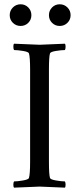

<svg xmlns="http://www.w3.org/2000/svg" viewBox="-20 -864 367 887"><path d="M44.9 2.9Q41.5 -1 41.7 -11.5Q42 -22 44.9 -25.9Q60.5 -25.9 86.2 -30.3Q111.8 -34.7 113.8 -42Q119.1 -59.6 119.1 -116.2V-543Q119.1 -599.6 113.8 -617.2Q111.8 -624.5 86.2 -628.7Q60.5 -632.8 44.9 -632.8Q42 -636.7 41.7 -647.5Q41.5 -658.2 44.9 -662.1Q147.5 -657.2 163.1 -657.2Q177.2 -657.2 279.8 -662.1Q283.2 -658.2 283 -647.5Q282.7 -636.7 279.8 -632.8Q264.2 -632.8 238.5 -628.7Q212.9 -624.5 210.9 -617.2Q206.1 -601.1 206.1 -543V-116.2Q206.1 -58.1 210.9 -42Q212.9 -34.7 238.5 -30.3Q264.2 -25.9 279.8 -25.9Q282.7 -22 283 -11.5Q283.2 -1 279.8 2.9Q177.2 -2 163.1 -2Q147.5 -2 44.9 2.9ZM220.5 -758.5Q206.1 -772.9 206.1 -793.9Q206.1 -814.9 220.5 -829.6Q234.9 -844.2 255.9 -844.2Q276.9 -844.2 291.5 -829.6Q306.2 -814.9 306.2 -793.9Q306.2 -772.9 291.5 -758.5Q276.9 -744.1 255.9 -744.1Q234.9 -744.1 220.5 -758.5ZM39.6 -758.5Q24.9 -772.9 24.9 -793.9Q24.9 -814.9 39.6 -829.6Q54.2 -844.2 75.2 -844.2Q96.2 -844.2 110.6 -829.6Q125 -814.9 125 -793.9Q125 -772.9 110.6 -758.5Q96.2 -744.1 75.2 -744.1Q54.2 -744.1 39.6 -758.5Z"/></svg>

Font: Crimson
Style: Roman
Weight: 400
Version: Version 0.8